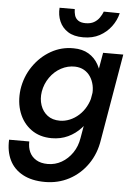

<svg xmlns="http://www.w3.org/2000/svg" viewBox="-60 -718 689 995"><g transform="rotate(5 284.5 -220.0)"><path d="M8 31Q5 91 27 136.5Q49 182 96 207.5Q143 233 212 233Q280 233 337 203Q394 173 432.5 118Q471 63 482 -10L559 -460H454L376 -10Q369 34 346 67.5Q323 101 290 120Q257 139 218 139Q182 139 158 124.5Q134 110 123 86Q112 62 113 31ZM44 -233Q36 -167 56 -113.5Q76 -60 120 -28Q164 4 227 4Q273 4 311.5 -14Q350 -32 379.5 -64.5Q409 -97 428.5 -140.5Q448 -184 454 -233Q460 -280 454 -322Q448 -364 429.5 -397.5Q411 -431 378.5 -450.5Q346 -470 300 -470Q237 -471 182.5 -440Q128 -409 91 -355Q54 -301 44 -233ZM155 -232Q162 -273 185.5 -306.5Q209 -340 243.5 -358.5Q278 -377 316 -376Q343 -375 363 -363.5Q383 -352 396 -332.5Q409 -313 414.5 -287.5Q420 -262 416 -233Q410 -203 395.5 -176.5Q381 -150 359.5 -130.5Q338 -111 312.5 -100.5Q287 -90 261 -90Q222 -90 196.5 -109.5Q171 -129 160 -161.5Q149 -194 155 -232ZM209 -673Q206 -635 220 -602.5Q234 -570 264.5 -550.5Q295 -531 344 -531Q393 -531 429 -550.5Q465 -570 489 -602Q513 -634 522 -672L439 -673Q433 -657 422 -641Q411 -625 393.5 -615Q376 -605 350 -605Q325 -605 311 -615Q297 -625 292.5 -641Q288 -657 288 -673Z"/></g></svg>

Font: Jost Medium
Style: Italic
Weight: 500
Italic angle: -5°
Version: Version 3.710